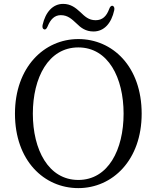

<svg xmlns="http://www.w3.org/2000/svg" viewBox="-20 -948 806 988"><path d="M207 -797C214 -794 220 -800 225 -812C240 -849 261 -870 293 -870C330 -870 351 -848 374 -827C396 -805 421 -786 461 -786C515 -786 553 -827 568 -896C570 -908 567 -915 560 -918C553 -920 546 -914 542 -902C528 -864 507 -844 472 -844C436 -844 416 -864 393 -886C369 -908 344 -928 305 -928C252 -928 214 -886 199 -819C197 -806 200 -799 207 -797ZM57 -363C57 -121 207 20 383 20C559 20 709 -124 709 -363C709 -606 559 -747 383 -747C207 -747 57 -602 57 -363ZM149 -363C149 -548 229 -704 383 -704C537 -704 616 -548 616 -363C616 -178 537 -22 383 -22C229 -22 149 -178 149 -363Z"/></svg>

Font: 寒蝉锦书宋
Style: Regular
Weight: 400
Designer: 寒蝉锦书宋{Warren} 思源宋体{Ryoko NISHIZUKA 西塚涼子 (kana & ideographs); Frank Grießhammer (Latin, Greek & Cyrillic); Wenlong ZHANG 
Foundry: Adobe & ChillType
Version: Version 2.000;Glyphs 3.1.1 (3135)